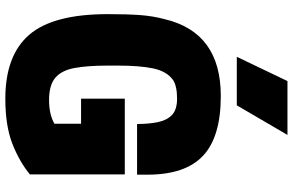

<svg xmlns="http://www.w3.org/2000/svg" viewBox="-209 -875 1098 720"><g transform="rotate(90 340.0 -515.0)"><path d="M375 -854H193L284 -1044H486ZM350 14Q188 14 110.5 -75.5Q33 -165 33 -370Q33 -443 36.5 -491Q40 -539 52 -584Q102 -794 340 -794Q493 -794 564 -727.5Q635 -661 635 -519V-480H445Q445 -524 438 -558Q431 -592 411 -611Q391 -630 350 -630Q303 -630 280 -615Q247 -591 236.5 -540Q226 -489 226 -410V-370Q226 -294 235 -245.5Q244 -197 271.5 -173.5Q299 -150 355 -150Q409 -150 444 -170V-270H350V-434H634V-78Q585 -38 518 -12Q451 14 350 14Z"/></g></svg>

Font: Tanohe Sans ExtraBold
Style: Regular
Weight: 800
Designer: Village Type and Design LLC & Cristiano Sobral
Foundry: Cooper Hewitt Smithsonian Design Museum
Version: Version 1.00;September 29, 2021;FontCreator 13.0.0.2655 64-b